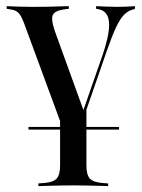

<svg xmlns="http://www.w3.org/2000/svg" viewBox="-20 -435 473 641"><path d="M224.2 183.9Q204.8 183.9 186.3 184.3Q167.7 184.7 148.8 185.1Q129.8 185.5 108.1 186.3V177.4L128.2 175.8Q158.1 173.4 169.4 160.9Q180.6 148.4 180.6 117.7V-104.8L238.7 0.8L268.5 -81.5V117.7Q268.5 148.4 279.8 160.9Q291.1 173.4 321 175.8L341.1 177.4V186.3Q320.2 185.5 300.8 185.1Q281.5 184.7 262.9 184.3Q244.4 183.9 224.2 183.9ZM211.3 52.4 61.3 -354.8Q54.8 -372.6 48.8 -382.7Q42.7 -392.7 34.3 -397.6Q25.8 -402.4 12.9 -404L2.4 -405.6V-414.5Q19.4 -413.7 41.1 -412.9Q62.9 -412.1 86.3 -412.1H89.5H91.1Q116.9 -412.1 139.5 -412.5Q162.1 -412.9 179.8 -413.7Q197.6 -414.5 209.7 -414.5V-405.6L196 -404Q165.3 -400 157.3 -386.7Q149.2 -373.4 162.1 -333.9L260.5 -62.1L253.2 -52.4L323.4 -254Q340.3 -304.8 343.5 -336.7Q346.8 -368.5 337.1 -385.1Q327.4 -401.6 306.5 -404.8L300.8 -405.6V-414.5Q318.5 -413.7 337.5 -412.9Q356.5 -412.1 371.8 -412.1Q390.3 -412.1 404.4 -412.9Q418.5 -413.7 430.6 -414.5V-405.6L423.4 -403.2Q408.1 -399.2 394.8 -386.3Q381.5 -373.4 367.7 -344.4Q354 -315.3 335.5 -262.1L226.6 52.4ZM75 -2.4V-11.3H377.4V-2.4Z"/></svg>

Font: Playfair 144pt SemiCondensed Medium
Style: Regular
Weight: 500
Width: 4
Designer: Claus Eggers Sørensen
Foundry: Claus Eggers Sørensen
Version: Version 2.203